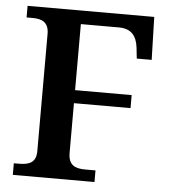

<svg xmlns="http://www.w3.org/2000/svg" viewBox="-52 -761 712 808"><g transform="rotate(5 304.5 -357.0)"><path d="M32 0H377V-49H334C291 -49 262 -61 262 -113V-323H501V-378H262V-657H423C473 -657 498 -630 504 -579L509 -533H572L567 -714H32V-665H58C95 -665 126 -654 126 -604V-109C126 -59 96 -49 53 -49H32Z"/></g></svg>

Font: Noto Serif Sinhala SemiBold
Style: Regular
Weight: 600
Designer: Jelle Bosma - Monotype Design Team
Foundry: Monotype Imaging Inc.
Version: Version 2.007